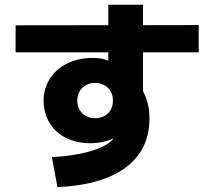

<svg xmlns="http://www.w3.org/2000/svg" viewBox="-20 -768 904 811"><path d="M459.5 -183.6Q438 -173.8 413.3 -168.5Q388.7 -163.1 363.3 -163.1Q303.7 -163.1 258.8 -185.5Q213.9 -208 189.2 -248.8Q164.6 -289.6 164.1 -342.8Q164.6 -395.5 191.2 -436.5Q217.8 -477.5 265.1 -500.5Q312.5 -523.4 373 -523.4Q390.1 -523.4 405.3 -520.8Q420.4 -518.1 437.5 -511.7V-546.9H45.9V-661.1L437.5 -661.6V-748H584V-661.6L819.3 -662.1V-546.9H584V-382.8Q611.3 -333.5 611.3 -268.6Q611.3 -135.3 511.5 -60.8Q411.6 13.7 222.7 22.5L199.2 -104.5Q262.7 -107.4 317.4 -118.4Q372.1 -129.4 409.2 -146.5Q446.3 -163.6 459.5 -183.6ZM457 -342.8Q457 -376.5 436.3 -396.7Q415.5 -417 381.8 -418Q348.1 -417 327.4 -396.7Q306.6 -376.5 306.6 -342.8Q306.6 -310.5 327.6 -289.6Q348.6 -268.6 381.8 -268.6Q415 -268.6 436 -289.3Q457 -310.1 457 -342.8Z"/></svg>

Font: Pretendard GOV ExtraBold
Style: Regular
Weight: 800
Designer: Base glyphs from Inter by Rasmus Andersson; Hangeul glyphs from Noto Sans CJK(Source Han Sans) by Jang Soo-young and Kan
Foundry: Kil Hyung-jin
Version: Version 1.309